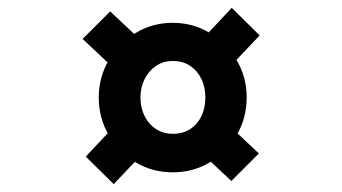

<svg xmlns="http://www.w3.org/2000/svg" viewBox="-20 -550 870 488"><path d="M419 -112Q367 -112 324.5 -137.5Q282 -163 256.5 -206.5Q231 -250 231 -302Q231 -354 256.5 -397Q282 -440 324.5 -466Q367 -492 419 -492Q471 -492 513.5 -466Q556 -440 581.5 -397Q607 -354 607 -302Q607 -250 581.5 -206.5Q556 -163 513.5 -137.5Q471 -112 419 -112ZM269 -82 198 -152 290 -250 361 -179ZM288 -359 190 -451 260 -521 358 -429ZM419 -210Q445 -210 463.5 -222Q482 -234 492 -255Q502 -276 502 -302Q502 -328 492 -349Q482 -370 463.5 -382.5Q445 -395 419 -395Q395 -395 376.5 -382.5Q358 -370 347.5 -349Q337 -328 337 -302Q337 -276 347.5 -255Q358 -234 376.5 -222Q395 -210 419 -210ZM568 -90 470 -182 540 -252 638 -160ZM547 -362 477 -432 569 -530 640 -460Z"/></svg>

Font: Lexend Zetta
Style: Regular
Weight: 400
Designer: Bonnie Shaver-Troup, Thomas Jockin
Foundry: Lexend
Version: Version 1.007